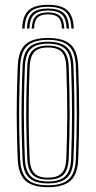

<svg xmlns="http://www.w3.org/2000/svg" viewBox="-20 -762 394 788"><path d="M177 -742.2Q232 -742.2 256.5 -719.6Q281 -697 282.8 -645H273Q271.5 -693 249.2 -713.6Q227 -734.2 177 -734.2Q127.2 -734.2 104.9 -713.6Q82.5 -693 81 -645H71Q72.8 -697 97.4 -719.6Q122 -742.2 177 -742.2ZM177 -726.8Q221.8 -726.8 241.9 -707.8Q262 -688.8 263.2 -645H253.5Q252.2 -684.5 234.5 -701.6Q216.8 -718.8 177 -718.8Q137.2 -718.8 119.5 -701.6Q101.8 -684.5 100.5 -645H90.8Q92 -688.8 112.1 -707.8Q132.2 -726.8 177 -726.8ZM177 -711Q211.5 -711 227.1 -695.6Q242.8 -680.2 243.8 -645H234.2Q233.5 -676.2 220.1 -689.8Q206.8 -703.2 177 -703.2Q147.2 -703.2 133.9 -689.8Q120.5 -676.2 119.8 -645H110.2Q111.5 -680.2 127 -695.6Q142.5 -711 177 -711ZM177 6.2Q113.2 6.2 84.4 -20.4Q55.5 -47 52.8 -108.2Q50.2 -172.5 49.2 -233.2Q48.2 -294 49.1 -357Q50 -420 52.8 -490.8Q55.5 -553.8 85 -580Q114.5 -606.2 177 -606.2Q239.2 -606.2 268.9 -580.1Q298.5 -554 301 -490.8Q305 -386.8 304.9 -294.1Q304.8 -201.5 301 -108.2Q298.5 -45.8 269 -19.8Q239.5 6.2 177 6.2ZM177 -1.5Q235 -1.5 262 -26.1Q289 -50.8 291.2 -108.8Q295 -200 295.1 -292.1Q295.2 -384.2 291.2 -490.5Q289 -549 262 -573.8Q235 -598.5 177 -598.5Q118.5 -598.5 91.8 -573.6Q65 -548.8 62.8 -490.5Q60 -419.8 59 -356.9Q58 -294 59 -233.5Q60 -173 62.8 -108.8Q65 -51.2 91.8 -26.4Q118.5 -1.5 177 -1.5ZM177 -9.2Q122.8 -9.2 98.8 -32.8Q74.8 -56.2 72.5 -109Q69.8 -174 68.8 -234.1Q67.8 -294.2 68.8 -356.6Q69.8 -419 72.5 -490Q74.8 -544 99.1 -567.4Q123.5 -590.8 177 -590.8Q228.5 -590.8 254 -568.4Q279.5 -546 281.5 -490Q284.2 -419.5 285 -355.1Q285.8 -290.8 284.9 -229.9Q284 -169 281.5 -109.2Q279.5 -55 254.6 -32.1Q229.8 -9.2 177 -9.2ZM177 -17.2Q225.8 -17.2 247.8 -38.8Q269.8 -60.2 271.8 -109.8Q275.5 -204.2 275.6 -293.8Q275.8 -383.2 271.8 -489.5Q269.8 -541 246.9 -561.9Q224 -582.8 177 -582.8Q128.2 -582.8 106.4 -561.1Q84.5 -539.5 82.2 -489.5Q79.5 -420 78.5 -358.1Q77.5 -296.2 78.5 -235.6Q79.5 -175 82.2 -109.5Q84.5 -59.8 106.6 -38.5Q128.8 -17.2 177 -17.2ZM177 -25Q133.5 -25 113.6 -44.8Q93.8 -64.5 92 -109.8Q89.5 -171 88.4 -230.1Q87.2 -289.2 88.1 -352.6Q89 -416 92 -489.5Q93.8 -535.8 113.9 -555.4Q134 -575 177 -575Q220.5 -575 240.2 -555.1Q260 -535.2 262 -489Q266 -382 265.9 -292.8Q265.8 -203.5 262 -110Q260 -64.2 240.1 -44.6Q220.2 -25 177 -25ZM177 -32.8Q215.2 -32.8 232.9 -50.8Q250.5 -68.8 252 -110.2Q255.8 -202.5 256 -290.9Q256.2 -379.2 252 -488.8Q250.5 -531.8 232.5 -549.5Q214.5 -567.2 177 -567.2Q138.5 -567.2 121.1 -549Q103.8 -530.8 101.8 -489.2Q99 -415.2 98.1 -352.2Q97.2 -289.2 98.2 -230.5Q99.2 -171.8 101.8 -110Q103.8 -69.5 120.8 -51.1Q137.8 -32.8 177 -32.8Z"/></svg>

Font: Big Shoulders Inline Text Thin ExtraLight
Style: Regular
Weight: 250
Version: Version 2.002